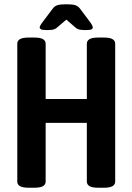

<svg xmlns="http://www.w3.org/2000/svg" viewBox="-20 -878 621 900"><path d="M115 2Q86 2 73.5 -5.5Q61 -13 61 -27V-673Q61 -687 73.5 -694.5Q86 -702 115 -702H140Q169 -702 181.5 -694.5Q194 -687 194 -673V-414H387V-673Q387 -687 399.5 -694.5Q412 -702 441 -702H467Q495 -702 507.5 -694.5Q520 -687 520 -673V-27Q520 -13 507.5 -5.5Q495 2 467 2H441Q412 2 399.5 -5.5Q387 -13 387 -27V-302H194V-27Q194 -13 181.5 -5.5Q169 2 140 2ZM201 -737Q179 -737 172.5 -740.5Q166 -744 166 -749Q166 -753 169.5 -759.5Q173 -766 183 -779L226 -836Q235 -849 248.5 -853.5Q262 -858 291 -858Q320 -858 333.5 -853.5Q347 -849 357 -835L399 -779Q415 -758 415 -749Q415 -744 409 -740.5Q403 -737 382 -737Q369 -737 357 -738.5Q345 -740 336 -747L291 -786L244 -746Q236 -740 225 -738.5Q214 -737 201 -737Z"/></svg>

Font: Asap Condensed SemiBold
Style: Regular
Weight: 600
Width: 3
Designer: Pablo Cosgaya
Foundry: Omnibus-Type
Version: Version 3.001; ttfautohint (v1.8.4.7-5d5b)